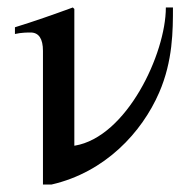

<svg xmlns="http://www.w3.org/2000/svg" viewBox="-20 -480 495 514"><path d="M424 -460C424 -336 319 -113 180 -90H179V-456L175 -460C123 -441 72 -423 20 -407V-389C37 -393 55 -393 62 -393C84 -393 95 -376 95 -344V14H118C262 -19 360 -126 406 -232C443 -317 443 -399 443 -460Z"/></svg>

Font: XITS
Style: Regular
Weight: 400
Designer: MicroPress Inc., with final additions and corrections provided by Coen Hoffman, Elsevier (retired)
Version: Version 1.302